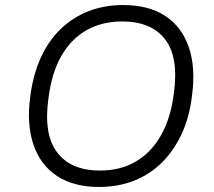

<svg xmlns="http://www.w3.org/2000/svg" viewBox="-20 -733 847 761"><path d="M372 8Q272 8 206 -35.5Q140 -79 112.5 -160Q85 -241 100 -351Q111 -437 141.5 -504Q172 -571 220 -617.5Q268 -664 330.5 -688.5Q393 -713 468 -713Q570 -713 635.5 -669.5Q701 -626 728.5 -545.5Q756 -465 741 -354Q731 -268 699.5 -201Q668 -134 620.5 -87.5Q573 -41 510.5 -16.5Q448 8 372 8ZM376 -57Q457 -57 518 -92.5Q579 -128 618 -196.5Q657 -265 669 -363Q689 -506 634.5 -577Q580 -648 464 -648Q384 -648 322.5 -613Q261 -578 222.5 -510Q184 -442 172 -343Q152 -201 206.5 -129Q261 -57 376 -57Z"/></svg>

Font: Nunito Sans 7pt Light
Style: Italic
Weight: 300
Italic angle: -9°
Designer: Vernon Adams
Foundry: Vernon Adams
Version: Version 3.101;gftools[0.9.27]